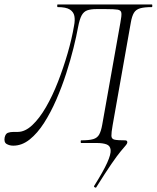

<svg xmlns="http://www.w3.org/2000/svg" viewBox="-39 -645 707 866"><path d="M395 200Q394 203 388.5 200Q383 197 386 193Q427 128 444.5 89Q462 50 460 31Q458 12 441 6Q424 0 398 0H327Q325 0 325 -6Q325 -12 327 -12Q363 -12 381.5 -17.5Q400 -23 408.5 -38.5Q417 -54 422 -82L504 -543Q510 -574 508.5 -586.5Q507 -599 491.5 -601.5Q476 -604 439 -604H396Q371 -604 355 -598.5Q339 -593 329.5 -576Q320 -559 313 -522Q306 -483 292.5 -428.5Q279 -374 259.5 -313.5Q240 -253 215 -195.5Q190 -138 160 -91Q130 -44 95 -16Q60 12 21 12Q4 12 -9 4.5Q-22 -3 -18 -25Q-14 -42 -3.5 -46Q7 -50 22 -50Q27 -50 32 -50Q37 -50 41 -50Q74 -50 106.5 -80.5Q139 -111 168.5 -162Q198 -213 222.5 -276Q247 -339 266 -404.5Q285 -470 295 -529Q300 -554 296.5 -572.5Q293 -591 276 -602Q259 -613 221 -613Q219 -613 219 -619Q219 -625 221 -625Q227 -625 259.5 -625Q292 -625 338.5 -625Q385 -625 436.5 -625Q488 -625 534.5 -625Q581 -625 611.5 -625Q642 -625 646 -625Q648 -625 648 -619Q648 -613 646 -613Q612 -613 593 -607.5Q574 -602 565 -587Q556 -572 551 -543L469 -80Q463 -46 463.5 -32Q464 -18 478 -15Q492 -12 526 -12Q531 -12 533.5 -9Q536 -6 535 -1Q534 4 527.5 11.5Q521 19 505.5 37.5Q490 56 463.5 94.5Q437 133 395 200Z"/></svg>

Font: Cormorant Light
Style: Italic
Weight: 300
Italic angle: -10°
Designer: Christian Thalmann (Catharsis Fonts)
Foundry: Catharsis Fonts
Version: Version 4.000